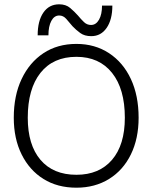

<svg xmlns="http://www.w3.org/2000/svg" viewBox="-20 -864 708 892"><path d="M255 -844Q286 -844 306 -827Q326 -810 342 -792Q356 -775 370 -761.5Q384 -748 403 -748Q426 -748 440 -772.5Q454 -797 454 -838H502Q502 -773 475.5 -734.5Q449 -696 404 -696Q373 -696 353 -710.5Q333 -725 317 -742Q302 -760 288 -776Q274 -792 255 -792Q232 -792 218.5 -767Q205 -742 205 -700H155Q155 -767 181.5 -805.5Q208 -844 255 -844ZM44 -317Q44 -420 80.5 -497Q117 -574 182 -617Q247 -660 335 -660Q421 -660 486.5 -617Q552 -574 588 -497Q624 -420 624 -317Q624 -220 588 -146.5Q552 -73 486.5 -32.5Q421 8 335 8Q247 8 182 -32.5Q117 -73 80.5 -146.5Q44 -220 44 -317ZM560 -317Q560 -451 500.5 -525.5Q441 -600 335 -600Q227 -600 168 -525.5Q109 -451 109 -317Q109 -191 168 -121.5Q227 -52 335 -52Q441 -52 500.5 -121.5Q560 -191 560 -317Z"/></svg>

Font: Overused Grotesk Book
Style: Regular
Weight: 350
Version: Version 0.003